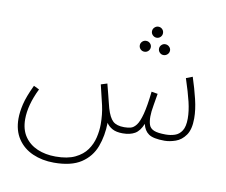

<svg xmlns="http://www.w3.org/2000/svg" viewBox="-88 -721 1253 1063"><g transform="rotate(10 538.5 -190.0)"><path d="M279 231Q213 231 159.5 207.5Q106 184 75 137.5Q44 91 44 24Q44 -12 54.5 -57Q65 -102 97 -169L128 -154Q81 -58 81 21Q81 79 107.5 118Q134 157 179.5 176.5Q225 196 282 196Q349 196 391.5 175.5Q434 155 457 122.5Q480 90 489 51.5Q498 13 498 -23Q498 -79 487 -128Q476 -177 460 -241L495 -252Q505 -214 510.5 -192Q516 -170 520 -154Q524 -138 529 -119Q544 -68 565 -49Q586 -30 628 -30Q647 -30 664 -34Q681 -38 696 -57.5Q711 -77 723 -122.5Q735 -168 744 -250L779 -244Q775 -217 768 -178.5Q761 -140 761 -114Q761 -86 767.5 -67Q774 -48 795.5 -39Q817 -30 862 -30Q889 -30 913 -38Q937 -46 952 -69.5Q967 -93 967 -138Q967 -180 955 -230.5Q943 -281 918 -357L954 -371Q974 -310 988 -252Q1002 -194 1002 -145Q1002 -83 979 -50.5Q956 -18 923 -6.5Q890 5 861 5Q798 5 772 -13Q746 -31 738 -68Q721 -26 694 -10.5Q667 5 626 5Q590 5 568 -7Q546 -19 534 -38Q533 35 510 96.5Q487 158 431.5 194.5Q376 231 279 231ZM719 -549Q707 -549 697.5 -558Q688 -567 688 -580Q688 -593 697.5 -602Q707 -611 719 -611Q732 -611 741 -602Q750 -593 750 -580Q750 -567 741 -558Q732 -549 719 -549ZM666 -461Q653 -461 644 -470Q635 -479 635 -492Q635 -504 644 -513Q653 -522 666 -522Q679 -522 688 -513Q697 -504 697 -492Q697 -479 688 -470Q679 -461 666 -461ZM773 -461Q761 -461 752 -470Q743 -479 743 -492Q743 -504 752 -513Q761 -522 773 -522Q786 -522 795.5 -513Q805 -504 805 -492Q805 -479 795.5 -470Q786 -461 773 -461Z"/></g></svg>

Font: Noto Sans Arabic UI SmCn XLt
Style: Regular
Weight: 200
Width: 4
Designer: Monotype Design Team, Nadine Chahine and Nizar Qandah
Foundry: Monotype Imaging Inc.
Version: Version 2.010; ttfautohint (v1.8.4.7-5d5b)